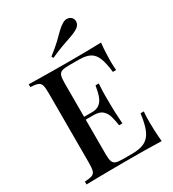

<svg xmlns="http://www.w3.org/2000/svg" viewBox="-220 -1057 1058 1175"><g transform="rotate(-30 308.5 -469.0)"><path d="M550 -708Q546 -670 544.5 -634.5Q543 -599 543 -580Q543 -561 544 -544Q545 -527 546 -516H523Q516 -580 501.5 -617Q487 -654 458.5 -669.5Q430 -685 379 -685H310Q278 -685 261.5 -679.5Q245 -674 239 -657.5Q233 -641 233 -606V-102Q233 -68 239 -51Q245 -34 261.5 -28.5Q278 -23 310 -23H375Q432 -23 465.5 -41Q499 -59 516.5 -100Q534 -141 543 -212H566Q563 -183 563 -136Q563 -116 564.5 -78Q566 -40 570 0Q519 -2 455 -2.5Q391 -3 341 -3Q318 -3 282 -3Q246 -3 204.5 -2.5Q163 -2 120.5 -1.5Q78 -1 39 0V-20Q73 -22 90 -28Q107 -34 112.5 -52Q118 -70 118 -106V-602Q118 -639 112.5 -656.5Q107 -674 89.5 -680.5Q72 -687 39 -688V-708Q78 -707 120.5 -706.5Q163 -706 204.5 -705.5Q246 -705 282 -705Q318 -705 341 -705Q387 -705 445.5 -705.5Q504 -706 550 -708ZM384 -366Q384 -366 384 -356Q384 -346 384 -346H203Q203 -346 203 -356Q203 -366 203 -366ZM413 -498Q409 -441 409.5 -411Q410 -381 410 -356Q410 -331 411 -301Q412 -271 416 -214H393Q388 -247 380 -277.5Q372 -308 351.5 -327Q331 -346 288 -346V-366Q320 -366 338.5 -379Q357 -392 367 -413Q377 -434 381.5 -456.5Q386 -479 390 -498ZM410 -929Q430 -941 449.5 -937Q469 -933 478 -917Q486 -902 481 -884.5Q476 -867 454 -853Q433 -841 405.5 -831.5Q378 -822 341 -809Q304 -796 251 -772L244 -785Q291 -821 319.5 -848.5Q348 -876 368 -896Q388 -916 410 -929Z"/></g></svg>

Font: Playfair Display Medium
Style: Regular
Weight: 500
Designer: Claus Eggers Sørensen
Foundry: Claus Eggers Sørensen
Version: Version 1.203